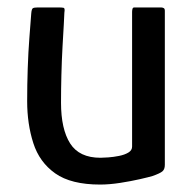

<svg xmlns="http://www.w3.org/2000/svg" viewBox="-20 -492 523 516"><path d="M249 4Q171 4 128.5 -26Q86 -56 69.5 -107.5Q53 -159 53 -220Q53 -264 54.5 -308Q56 -352 59 -391Q62 -430 64 -456Q65 -468 68.5 -470Q72 -472 82 -472H137Q147 -472 151 -471Q155 -470 153 -458Q153 -452 151.5 -427Q150 -402 148 -366Q146 -330 145 -290.5Q144 -251 144 -216Q144 -145 168.5 -106.5Q193 -68 250 -68Q257 -68 271 -69Q285 -70 300 -73Q315 -76 325 -82Q335 -88 335 -98V-460Q335 -464 336 -468Q337 -472 341 -472H413Q416 -472 419.5 -470.5Q423 -469 423 -463V-49Q423 -37 416.5 -31.5Q410 -26 390 -19Q380 -16 356 -10.5Q332 -5 303 -0.5Q274 4 249 4Z"/></svg>

Font: Glory Thin Medium
Style: Regular
Weight: 500
Version: Version 1.011